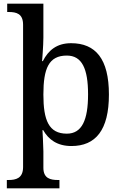

<svg xmlns="http://www.w3.org/2000/svg" viewBox="-20 -780 663 1040"><path d="M17 240H302V195H294C254 195 215 187 215 129V40C215 12 210 -75 210 -75H214C243 -24 290 11 367 11C498 11 570 -75 570 -268C570 -461 498 -546 365 -546C288 -546 242 -508 212 -449H208C208 -449 215 -533 215 -576V-760H19V-715H27C69 -715 105 -706 105 -646V125C105 186 66 195 26 195H17ZM342 -56C244 -56 215 -129 215 -268C215 -409 244 -479 342 -479C424 -479 457 -408 457 -269C457 -130 424 -56 342 -56Z"/></svg>

Font: Noto Serif Tamil Medium
Style: Italic
Weight: 500
Italic angle: -12°
Designer: Indian Type Foundry, Tom Grace, and the Monotype Design Team
Foundry: Monotype Imaging Inc.
Version: Version 2.003